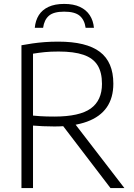

<svg xmlns="http://www.w3.org/2000/svg" viewBox="-20 -960 684 980"><path d="M89.5 0V-729Q116 -734 145.2 -738.2Q174.5 -742.5 207.2 -745Q240 -747.5 277.5 -747.5Q420.5 -747.5 489.5 -695.5Q558.5 -643.5 558.5 -533Q558.5 -460.5 524.8 -412Q491 -363.5 424 -339Q357 -314.5 257.5 -314.5Q224.5 -314.5 199.5 -315.8Q174.5 -317 148.5 -319V0ZM544 0 277 -349.5H346L615 0ZM257 -365Q386 -365 443.2 -406.2Q500.5 -447.5 500.5 -532Q500.5 -591 477.8 -627.2Q455 -663.5 406.2 -680.2Q357.5 -697 279.5 -697Q238.5 -697 208.8 -694Q179 -691 148.5 -686V-370Q169 -368 185.2 -367Q201.5 -366 218.5 -365.5Q235.5 -365 257 -365ZM157.5 -818Q161 -855.5 178.2 -882.8Q195.5 -910 227.8 -925Q260 -940 307.5 -940Q355.5 -940 388 -924.8Q420.5 -909.5 438.2 -882.2Q456 -855 459.5 -818H417Q411.5 -858.5 386.8 -879.5Q362 -900.5 307.5 -900.5Q253.5 -900.5 229.5 -879.5Q205.5 -858.5 200 -818Z"/></svg>

Font: Encode Sans SC Light
Style: Regular
Weight: 300
Version: Version 3.002